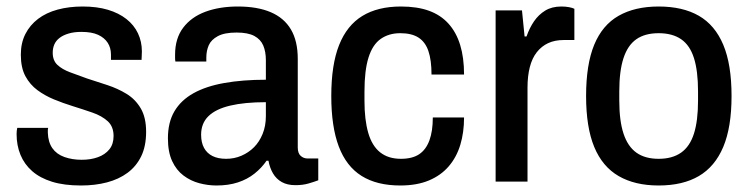

<svg xmlns="http://www.w3.org/2000/svg" viewBox="-20 -558 2305 590"><path d="M229 12Q177 12 140 0.5Q103 -11 79 -32Q55 -53 43 -82Q31 -111 31 -146Q31 -151 31.5 -156Q32 -161 33 -165H128Q127 -161 127 -157.5Q127 -154 127 -150Q128 -121 141 -102.5Q154 -84 178 -75.5Q202 -67 231 -67Q259 -67 281 -75Q303 -83 316 -99Q329 -115 329 -140Q329 -169 311 -185.5Q293 -202 264 -212Q235 -222 203 -232Q174 -241 146 -252.5Q118 -264 95 -281Q72 -298 58 -324Q44 -350 44 -390Q44 -426 58 -453.5Q72 -481 97 -500Q122 -519 157 -528.5Q192 -538 234 -538Q278 -538 311.5 -528Q345 -518 368.5 -499.5Q392 -481 404 -455.5Q416 -430 416 -400Q416 -393 415.5 -386Q415 -379 415 -374H321V-390Q321 -411 311 -426.5Q301 -442 281.5 -451Q262 -460 230 -460Q208 -460 191 -455Q174 -450 163 -441.5Q152 -433 147 -421.5Q142 -410 142 -396Q142 -372 156.5 -358.5Q171 -345 195 -336Q219 -327 247 -317Q278 -307 310 -296.5Q342 -286 369 -269.5Q396 -253 412.5 -225Q429 -197 429 -153Q429 -109 414 -78Q399 -47 372 -27Q345 -7 308.5 2.5Q272 12 229 12Z M645 12Q619 12 592.5 5Q566 -2 544 -18.5Q522 -35 509 -63Q496 -91 496 -133Q496 -182 516 -216Q536 -250 574.5 -271.5Q613 -293 669.5 -303Q726 -313 797 -313V-373Q797 -399 789 -418Q781 -437 761.5 -447.5Q742 -458 707 -458Q670 -458 649.5 -447Q629 -436 621.5 -419Q614 -402 614 -381V-369H519Q518 -374 518 -379Q518 -384 518 -390Q518 -440 543 -473Q568 -506 611.5 -522Q655 -538 711 -538Q771 -538 812 -520.5Q853 -503 874 -467.5Q895 -432 895 -377V-105Q895 -87 904 -79Q913 -71 925 -71H958V-4Q945 1 927.5 6Q910 11 888 11Q863 11 846 1.5Q829 -8 819 -25Q809 -42 805 -64H799Q784 -42 762 -24.5Q740 -7 711 2.5Q682 12 645 12ZM675 -70Q700 -70 722 -79.5Q744 -89 760.5 -105.5Q777 -122 787 -146.5Q797 -171 797 -201V-244Q732 -244 687.5 -233.5Q643 -223 620.5 -201Q598 -179 598 -144Q598 -120 607 -103.5Q616 -87 633 -78.5Q650 -70 675 -70Z M1210 12Q1138 12 1091 -17.5Q1044 -47 1021 -108Q998 -169 998 -263Q998 -359 1022 -419.5Q1046 -480 1093.5 -509Q1141 -538 1212 -538Q1262 -538 1298 -525Q1334 -512 1358 -485.5Q1382 -459 1394 -420Q1406 -381 1406 -329H1306Q1306 -373 1296.5 -401Q1287 -429 1266 -442.5Q1245 -456 1210 -456Q1175 -456 1150 -438.5Q1125 -421 1112.5 -381.5Q1100 -342 1100 -277V-248Q1100 -190 1111.5 -150Q1123 -110 1148 -90Q1173 -70 1212 -70Q1247 -70 1268 -84Q1289 -98 1299.5 -126.5Q1310 -155 1310 -197H1406Q1406 -151 1394.5 -113Q1383 -75 1359 -47Q1335 -19 1298 -3.5Q1261 12 1210 12Z M1503 0V-526H1584L1592 -446H1598Q1607 -472 1621 -492.5Q1635 -513 1655.5 -525.5Q1676 -538 1705 -538Q1718 -538 1728.5 -536Q1739 -534 1745 -531V-435H1712Q1685 -435 1664.5 -425.5Q1644 -416 1629.5 -397.5Q1615 -379 1608 -351.5Q1601 -324 1601 -289V0Z M2004 12Q1931 12 1881 -17Q1831 -46 1806 -106.5Q1781 -167 1781 -263Q1781 -360 1806 -420.5Q1831 -481 1881 -509.5Q1931 -538 2004 -538Q2078 -538 2127.5 -509.5Q2177 -481 2202.5 -420.5Q2228 -360 2228 -263Q2228 -167 2202.5 -106.5Q2177 -46 2127.5 -17Q2078 12 2004 12ZM2004 -70Q2046 -70 2073 -89Q2100 -108 2112.5 -147.5Q2125 -187 2125 -249V-277Q2125 -340 2112.5 -379.5Q2100 -419 2073 -437.5Q2046 -456 2004 -456Q1962 -456 1935.5 -437.5Q1909 -419 1896 -379.5Q1883 -340 1883 -277V-249Q1883 -187 1896 -147.5Q1909 -108 1935.5 -89Q1962 -70 2004 -70Z"/></svg>

Font: Archivo SemiCondensed Medium
Style: Regular
Weight: 500
Width: 4
Designer: Hector Gatti
Foundry: Omnibus-Type
Version: Version 2.001